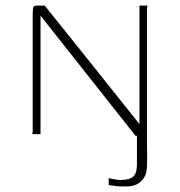

<svg xmlns="http://www.w3.org/2000/svg" viewBox="-20 -480 643 687"><path d="M95 0Q97 -2 97 -9.5Q97 -17 97 -25Q97 -125 97 -225.5Q97 -326 97 -426Q97 -450 99.5 -455Q102 -460 116 -460Q123 -460 129 -460Q135 -460 140 -460Q225 -354 309.5 -248.5Q394 -143 479 -36Q479 -143 479 -248.5Q479 -354 479 -460Q486 -460 493.5 -460Q501 -460 508 -460Q507 -459 506.5 -454.5Q506 -450 506 -445Q506 -440 506 -434Q506 -317 506 -199.5Q506 -82 506 34Q506 55 506.5 85Q507 115 504 133Q502 146 493.5 158.5Q485 171 470.5 179Q456 187 433 187Q426 187 415 187Q404 187 392 185.5Q380 184 369 182Q369 175 369 169Q369 163 369 157Q374 159 388.5 161.5Q403 164 411 164Q443 164 456.5 152Q470 140 470 109Q470 83 470 57Q470 31 470 6Q470 6 468 6Q466 6 465 6L125 -424Q125 -318 125 -212Q125 -106 125 0Q118 0 110 0Q102 0 95 0Z"/></svg>

Font: Genos ExtraLight
Style: Regular
Weight: 250
Designer: Robert E. Leuschke
Foundry: Robert E. Leuschke
Version: Version 1.010